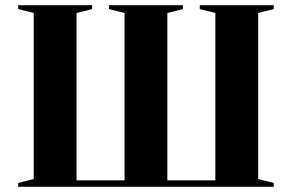

<svg xmlns="http://www.w3.org/2000/svg" viewBox="-20 -720 1125 740"><path d="M50 0V-15L110 -30V-670L50 -685V-700H335V-685L275 -670V-25H460V-670L400 -685V-700H685V-685L625 -670V-25H810V-670L750 -685V-700H1035V-685L975 -670V-30L1035 -15V0Z"/></svg>

Font: Yeseva One
Style: Regular
Weight: 400
Designer: Jovanny Lemonad
Foundry: Jovanny Lemonad
Version: Version 2.000